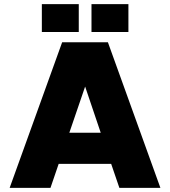

<svg xmlns="http://www.w3.org/2000/svg" viewBox="-20 -916 829 936"><path d="M27 0 283 -710H506L762 0H562L522 -117H266L226 0ZM318 -269H471L395 -494ZM184 -760V-896H364V-760ZM426 -760V-896H606V-760Z"/></svg>

Font: Geist Black
Style: Regular
Weight: 400
Designer: Basement.studio, Andrés Briganti, Mateo Zaragoza
Foundry: Basement.studio, Vercel, Andrés Briganti, Guido Ferreyra, Mateo Zaragoza
Version: Version 1.401